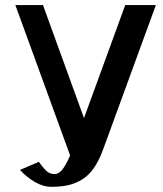

<svg xmlns="http://www.w3.org/2000/svg" viewBox="-20 -720 638 750"><path d="M469.2 -700.2H588.9L382.8 -136.2Q366.7 -92.3 346.2 -63Q325.7 -33.7 299.3 -18.1Q272.9 -2.4 244.9 3.7Q216.8 9.8 179.2 9.8Q149.9 9.8 117.7 -8.3Q85.4 -26.4 58.1 -56.2L131.8 -87.9Q154.8 -56.2 166.5 -48.1Q178.2 -40 192.9 -40Q210 -40 224.1 -58.3Q238.3 -76.7 253.9 -112.8L40 -700.2H147.9L308.1 -258.8Z"/></svg>

Font: Pfennig
Style: Bold
Weight: 700
Version: Version 20120410 ; ttfautohint (v0.8)